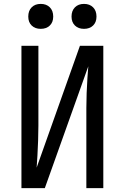

<svg xmlns="http://www.w3.org/2000/svg" viewBox="-20 -965 640 985"><path d="M90 0V-730H177V-320Q177 -284 175.5 -243.5Q174 -203 172 -166.5Q170 -130 168 -105L390 -730H510V0H423V-410Q423 -447 424.5 -487.5Q426 -528 428.5 -564.5Q431 -601 433 -625L210 0ZM411 -817Q382 -817 364.5 -834Q347 -851 347 -880Q347 -910 364.5 -927.5Q382 -945 411 -945Q440 -945 457.5 -927.5Q475 -910 475 -880Q475 -851 457.5 -834Q440 -817 411 -817ZM189 -817Q160 -817 142.5 -834Q125 -851 125 -880Q125 -910 142.5 -927.5Q160 -945 189 -945Q218 -945 235.5 -927.5Q253 -910 253 -880Q253 -851 235.5 -834Q218 -817 189 -817Z"/></svg>

Font: JetBrainsMonoNL NFM
Style: Regular
Weight: 400
Monospace: yes
Designer: Philipp Nurullin, Konstantin Bulenkov
Foundry: JetBrains
Version: Version 2.304; ttfautohint (v1.8.4.7-5d5b);Nerd Fonts 3.3.0